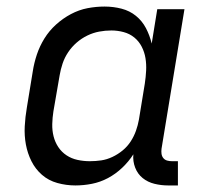

<svg xmlns="http://www.w3.org/2000/svg" viewBox="-20 -558 640 586"><path d="M210 8Q210 8 210 8Q210 8 210 8Q182 8 155 0.5Q128 -7 108 -24.5Q88 -42 76 -66Q64 -90 59 -117Q54 -144 55.5 -172.5Q57 -201 62 -230L80 -340Q84 -366 92.5 -391.5Q101 -417 115.5 -440.5Q130 -464 151 -483Q172 -502 196.5 -515Q221 -528 247 -533Q273 -538 299 -538Q326 -538 351 -531.5Q376 -525 395 -509.5Q414 -494 425.5 -472Q437 -450 443 -425L460 -530H543L473 -104Q472 -96 473 -88.5Q474 -81 478.5 -75.5Q483 -70 490 -68Q497 -66 505 -66H523V8H493Q472 8 451.5 3Q431 -2 415.5 -14.5Q400 -27 392.5 -46.5Q385 -66 387 -87Q373 -65 353 -46Q333 -27 309.5 -14.5Q286 -2 260.5 3Q235 8 210 8ZM254 -66Q272 -66 289 -68.5Q306 -71 323 -79Q340 -87 354.5 -99Q369 -111 379 -126.5Q389 -142 395 -159Q401 -176 404 -193L422 -303Q425 -323 426 -342.5Q427 -362 424 -380.5Q421 -399 412.5 -415.5Q404 -432 390 -443.5Q376 -455 357.5 -460Q339 -465 320 -465Q301 -465 282.5 -461.5Q264 -458 246.5 -449.5Q229 -441 214 -428Q199 -415 188 -398.5Q177 -382 171 -364Q165 -346 162 -328L143 -218Q140 -199 139.5 -179.5Q139 -160 143.5 -142Q148 -124 158 -109Q168 -94 183 -84Q198 -74 216.5 -70Q235 -66 254 -66Z"/></svg>

Font: Iosevka Curly Extended
Style: Italic
Weight: 400
Width: 7
Italic angle: -9°
Monospace: yes
Designer: Belleve Invis
Foundry: Belleve Invis
Version: Version 11.1.0; ttfautohint (v1.8.3)